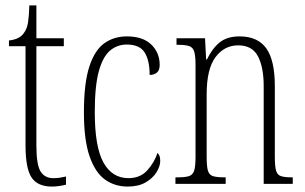

<svg xmlns="http://www.w3.org/2000/svg" viewBox="-20 -677 1122 707"><path d="M171 10Q119 10 96.5 -23Q74 -56 74 -142V-507H13V-528Q51 -532 67 -554Q80 -571 83.5 -596Q87 -621 88 -657H114V-536H215V-507H114V-141Q114 -70 129.5 -45.5Q145 -21 176 -21Q189 -21 199.5 -22.5Q210 -24 223 -27V3Q211 6 197.5 8Q184 10 171 10Z M450 10Q403 10 367 -15.5Q331 -41 310 -101Q289 -161 289 -263Q289 -371 309 -432Q329 -493 364.5 -518Q400 -543 447 -543Q506 -543 537 -513Q568 -483 568 -438Q568 -418 557.5 -409.5Q547 -401 531 -401Q531 -455 512.5 -484Q494 -513 447 -513Q412 -513 385.5 -491Q359 -469 344 -415Q329 -361 329 -264Q329 -136 361 -78.5Q393 -21 453 -21Q497 -21 523 -50.5Q549 -80 560 -114Q565 -109 567.5 -102.5Q570 -96 570 -84Q570 -65 556.5 -43Q543 -21 516.5 -5.5Q490 10 450 10Z M626 0V-24H634Q662 -24 676 -28.5Q690 -33 695 -49Q700 -65 700 -100V-438Q700 -472 695 -487.5Q690 -503 676 -507.5Q662 -512 635 -512H630V-536H735L739 -458H742Q761 -498 788.5 -520.5Q816 -543 862 -543Q929 -543 960.5 -499Q992 -455 992 -360V-100Q992 -65 996.5 -49Q1001 -33 1014.5 -28.5Q1028 -24 1054 -24H1058V0H951V-360Q951 -429 930 -469.5Q909 -510 857 -510Q806 -510 773.5 -466.5Q741 -423 741 -330V-99Q741 -65 745.5 -49Q750 -33 764 -28.5Q778 -24 805 -24H811V0Z"/></svg>

Font: Noto Serif Myanmar ExtraCondensed ExtraLight
Style: Regular
Weight: 200
Width: 2
Designer: Ben Mitchell and the Monotype Design Team
Foundry: Monotype Imaging Inc.
Version: Version 2.106; ttfautohint (v1.8.4.7-5d5b)